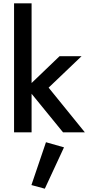

<svg xmlns="http://www.w3.org/2000/svg" viewBox="-20 -800 535 1161"><path d="M340 -460H473L274 -270L493 0H361L171 -233V0H65V-780H171V-298ZM258 60 367 91 251 341 170 319Z"/></svg>

Font: Jost* Medium
Style: Regular
Weight: 500
Version: Version 3.7